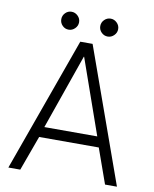

<svg xmlns="http://www.w3.org/2000/svg" viewBox="-88 -863 745 929"><g transform="rotate(10 284.5 -398.0)"><path d="M188.5 -795.5Q206 -795.5 219.2 -782.5Q232.5 -769.5 232.5 -751.5Q232.5 -733.5 219.2 -720.5Q206 -707.5 188.5 -707.5Q170.5 -707.5 157.8 -720.5Q145 -733.5 145 -751.5Q145 -769.5 157.8 -782.5Q170.5 -795.5 188.5 -795.5ZM380.5 -795.5Q398 -795.5 411.2 -782.5Q424.5 -769.5 424.5 -751.5Q424.5 -733.5 411.2 -720.5Q398 -707.5 380.5 -707.5Q362.5 -707.5 349.5 -720.5Q336.5 -733.5 336.5 -751.5Q336.5 -769.5 349.5 -782.5Q362.5 -795.5 380.5 -795.5ZM254.5 -660H315L551 0H492.5L431.5 -171.5H138.5L76 0H17.5ZM155 -223H415L285.5 -591.5H284Z"/></g></svg>

Font: League Spartan Light
Style: Regular
Weight: 277
Foundry: The League of Moveable Type
Version: Version 2.002